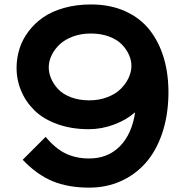

<svg xmlns="http://www.w3.org/2000/svg" viewBox="-20 -840 839 871"><path d="M576.2 -539.1Q576.7 -564.9 565.4 -590.6Q554.2 -616.2 532.7 -638.4Q511.2 -660.6 474.6 -674.3Q438 -688 392.1 -688Q347.7 -688 310.8 -674.3Q273.9 -660.6 250.7 -638.7Q227.5 -616.7 214.6 -590.3Q201.7 -564 201.2 -537.1Q200.7 -510.7 211.4 -484.9Q222.2 -459 243.4 -436Q264.6 -413.1 301.5 -398.9Q338.4 -384.8 384.8 -384.8Q429.7 -384.8 467 -399.2Q504.4 -413.6 527.3 -436.3Q550.3 -459 563 -485.8Q575.7 -512.7 576.2 -539.1ZM744.1 -409.2Q742.2 -312.5 715.1 -233.4Q688 -154.3 640.6 -100.8Q593.3 -47.4 527.8 -18.1Q462.4 11.2 384.8 11.2Q289.1 11.2 218.3 -18.1Q147.5 -47.4 83 -115.2L187 -219.2Q230 -167 277.1 -144Q324.2 -121.1 384.8 -121.1Q469.2 -121.1 523.7 -176.3Q578.1 -231.4 592.8 -329.1H590.8Q554.2 -296.4 497.8 -275.1Q441.4 -253.9 382.8 -253.9Q303.7 -253.9 239.7 -277.1Q175.8 -300.3 135.7 -339.8Q95.7 -379.4 75 -430.2Q54.2 -481 55.2 -538.1Q56.2 -581.1 69.3 -621.6Q82.5 -662.1 109.9 -698.2Q137.2 -734.4 175.8 -761.2Q214.4 -788.1 270.5 -804Q326.7 -819.8 393.1 -819.8Q479.5 -819.8 547.6 -789.3Q615.7 -758.8 658.9 -703.9Q702.1 -648.9 723.9 -574.2Q745.6 -499.5 744.1 -409.2Z"/></svg>

Font: Sinkin Sans 600 SemiBold
Style: Regular
Weight: 600
Designer: Keith Bates
Foundry: K-Type
Version: Sinkin Sans (version 1.0)  by Keith Bates   •   © 2014   www